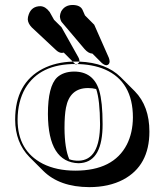

<svg xmlns="http://www.w3.org/2000/svg" viewBox="-20 -687 662 773"><path d="M41 -205.1Q41 -352.1 152.3 -410.2Q204.6 -437 272.9 -439L284.7 -427.2Q295.9 -428.7 299.3 -439Q407.2 -434.6 465.8 -376.5L522.5 -319.8Q581.5 -259.8 581.5 -157.2Q581.5 -20 476.1 36.1Q418.5 66.4 339.4 66.4Q219.7 65.9 154.3 1L98.1 -55.2Q41.5 -113.3 41 -205.1ZM334.5 -332.5Q260.7 -332.5 245.6 -253.4Q239.7 -223.1 239.7 -171.4Q240.2 -89.8 258.8 -45.9Q275.9 -39.6 296.9 -40Q382.3 -42.5 382.8 -187Q382.3 -284.7 367.2 -328.6Q352.1 -332.5 334.5 -332.5ZM102.1 -608.9Q103 -596.2 115.2 -584L212.9 -492.2Q220.7 -484.4 228 -483.9L272.9 -439Q279.8 -439 285.2 -439Q292.5 -439 299.3 -439Q299.8 -441.4 299.8 -442.4Q299.3 -450.2 295.4 -456.5L227.5 -577.6L170.9 -633.8Q165 -642.1 164.1 -643.6Q155.8 -651.9 143.1 -651.9Q111.8 -651.9 103.5 -621.6Q102.1 -614.7 102.1 -608.9ZM231 -621.1Q231.4 -611.3 235.8 -605L328.1 -496.1Q331.1 -493.2 332.5 -490.7L389.2 -434.1Q399.4 -424.8 408.7 -424.3Q420.9 -426.3 421.4 -439.5Q420.9 -446.3 418.5 -453.6L359.4 -587.4L303.2 -644Q301.3 -647.5 299.3 -649.4Q290.5 -657.2 272.9 -657.2Q245.6 -657.2 234.4 -633.8Q231 -627.4 231 -621.1ZM221.2 -621.1Q222.2 -607.4 228 -598.6L320.3 -489.7Q335.9 -471.7 352.1 -471.2Q371.6 -475.6 375 -496.1Q374.5 -505.4 371.1 -513.7L312 -647.9Q302.7 -666.5 272.9 -667Q240.7 -667 226.1 -640.6Q221.7 -630.9 221.2 -621.1ZM91.8 -608.9Q92.8 -592.3 107.9 -576.7L206.1 -484.9Q217.3 -474.6 228 -474.1Q247.1 -474.1 252 -492.2Q252.9 -496.1 252.9 -499Q252.4 -509.3 247.6 -518.1L179.7 -639.2L179.2 -639.6Q163.1 -661.1 143.1 -662.1Q107.4 -662.1 95.7 -628.9Q91.8 -618.7 91.8 -608.9ZM277.8 -398.9Q356 -398.9 379.4 -322.8Q393.1 -276.4 393.1 -187Q393.1 -41 308.6 -30.8Q302.2 -30.3 296.9 -29.8Q173.8 -33.2 172.9 -228Q172.9 -339.8 210 -375.5Q235.4 -398.4 277.8 -398.9ZM50.8 -205.1Q50.8 -80.1 152.3 -27.8Q207.5 0 283.2 0Q436.5 0 490.7 -105Q514.6 -152.3 515.1 -213.9Q515.1 -357.9 402.8 -407.2Q353 -428.7 285.2 -429.2Q140.1 -430.2 81.5 -331.1Q51.3 -278.3 50.8 -205.1Z"/></svg>

Font: Linux Biolinum Shadow O
Style: Bold
Weight: 700
Designer: Philipp H. Poll
Foundry: Philipp H. Poll
Version: Version 0.9.2